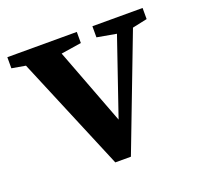

<svg xmlns="http://www.w3.org/2000/svg" viewBox="-97 -579 705 683"><g transform="rotate(-20 256.0 -237.5)"><path d="M318 -437V-479H508V-437L452 -425L288 4H229L48 -428L-4 -437V-479H259V-437L182 -425L292 -135L391 -424Z"/></g></svg>

Font: Source Serif Pro Semibold
Style: Regular
Weight: 600
Designer: Frank Grießhammer
Foundry: Adobe Systems Incorporated
Version: Version 3.000;hotconv 1.0.109;makeotfexe 2.5.65596